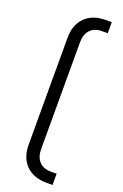

<svg xmlns="http://www.w3.org/2000/svg" viewBox="-177 -786 668 1044"><g transform="rotate(20 156.5 -264.0)"><path d="M80 44V-572Q80 -649 123.5 -692Q167 -735 243 -735H277V-671H243Q200 -671 176 -645Q152 -619 152 -572V44Q152 90 176 116Q200 142 243 142H277V207H243Q167 207 123.5 164Q80 121 80 44Z"/></g></svg>

Font: Stavian Regular
Style: Regular
Weight: 400
Version: Version 1.000; ttfautohint (v1.6)